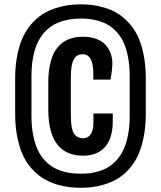

<svg xmlns="http://www.w3.org/2000/svg" viewBox="-20 -870 752 897"><path d="M50.8 -338.9V-502.9Q50.8 -565.9 61.8 -617.4Q72.8 -668.9 90.8 -704.3Q108.9 -739.7 134.8 -766.6Q160.6 -793.5 187.3 -808.8Q213.9 -824.2 245.6 -833.7Q277.3 -843.3 303.5 -846.4Q329.6 -849.6 357.4 -849.6Q384.8 -849.6 410.2 -846.7Q435.5 -843.8 467 -834.5Q498.5 -825.2 524.9 -810.1Q551.3 -794.9 577.1 -768.3Q603 -741.7 621.1 -706.3Q639.2 -670.9 650.1 -618.7Q661.1 -566.4 661.1 -502.9V-338.9Q661.1 -275.4 649.9 -223.1Q638.7 -170.9 620.6 -135.5Q602.5 -100.1 576.7 -73.5Q550.8 -46.9 524.2 -32Q497.6 -17.1 466.1 -7.8Q434.6 1.5 409.2 4.4Q383.8 7.3 356.4 7.3Q328.6 7.3 302.5 4.2Q276.4 1 244.9 -8.5Q213.4 -18.1 186.8 -33.4Q160.2 -48.8 134.3 -75.4Q108.4 -102.1 90.6 -137.5Q72.8 -172.9 61.8 -224.4Q50.8 -275.9 50.8 -338.9ZM127 -327.1Q127 -277.3 135.3 -236.8Q143.6 -196.3 156.7 -168.7Q169.9 -141.1 189.2 -120.6Q208.5 -100.1 228.3 -88.6Q248 -77.1 272 -70.1Q295.9 -63 315.2 -60.8Q334.5 -58.6 356.4 -58.6Q377.9 -58.6 396.7 -60.5Q415.5 -62.5 439.7 -69.3Q463.9 -76.2 483.2 -87.4Q502.4 -98.6 522.2 -119.1Q542 -139.6 555.4 -167.2Q568.8 -194.8 577.4 -235.8Q585.9 -276.9 585.9 -327.1V-514.6Q585.9 -564.9 577.6 -606Q569.3 -647 556.2 -674.6Q543 -702.1 523.2 -722.7Q503.4 -743.2 483.9 -754.4Q464.4 -765.6 440.4 -772.5Q416.5 -779.3 397.7 -781.2Q378.9 -783.2 357.4 -783.2Q127 -783.2 127 -514.6ZM369.1 -142.6Q205.6 -142.6 205.6 -359.4V-484.9Q205.6 -525.4 211.7 -558.1Q217.8 -590.8 227.3 -612.5Q236.8 -634.3 251 -650.6Q265.1 -667 279.3 -675.8Q293.5 -684.6 310.5 -689.9Q327.6 -695.3 340.8 -696.8Q354 -698.2 368.7 -698.2Q405.3 -698.2 433.1 -687Q460.9 -675.8 475.8 -657.2Q490.7 -638.7 497.8 -618.2Q504.9 -597.7 504.9 -575.7Q504.9 -544.4 496.1 -498H416V-525.4Q416 -616.7 366.2 -616.7Q337.9 -616.7 324.5 -592.3Q311 -567.9 311 -507.8V-328.6Q311 -270 325 -247.1Q338.9 -224.1 369.1 -224.1Q390.6 -224.1 403.6 -242.7Q416.5 -261.2 416.5 -298.3V-339.8H506.8V-303.7Q506.8 -225.6 471.4 -184.3Q436 -143.1 369.1 -142.6Z"/></svg>

Font: FjallaOne
Style: Regular
Weight: 400
Designer: Irina Smirnova
Foundry: Irina Smirnova
Version: Version 1.001